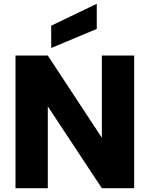

<svg xmlns="http://www.w3.org/2000/svg" viewBox="-20 -996 792 1016"><path d="M690 -702V0H519L233 -433V0H62V-702H233L519 -267V-702ZM492 -976V-843L251 -742V-860Z"/></svg>

Font: SVN-Poppins
Style: Bold
Weight: 700
Designer: Ninad Kale (Devanagari), Jonny Pinhorn (Latin)
Foundry: Indian Type Foundry
Version: Version 3.200;PS 1.000;hotconv 16.6.54;makeotf.lib2.5.65590